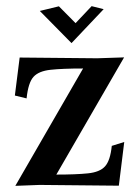

<svg xmlns="http://www.w3.org/2000/svg" viewBox="-20 -603 454 624"><path d="M366.2 0.5 108.9 -2Q96.7 -2 29.8 1L250 -380.4Q183.1 -380.4 144.5 -376.2Q106 -372.1 88.9 -353.3Q71.8 -334.5 66.4 -283.2L28.3 -292.5L43.9 -416L295.9 -413.6L383.3 -416.5L163.1 -35.6Q227.1 -35.6 265.6 -39.6Q304.2 -43.5 321.3 -62.3Q338.4 -81.1 343.3 -128.9L383.8 -141.6ZM212.4 -462.9 109.4 -567.4 171.4 -582.5 225.6 -527.8 277.8 -583 316.9 -573.2Z"/></svg>

Font: Quaaykop
Style: Medium
Weight: 500
Designer: Tup Wanders
Foundry: Free font, DO NOT SELL
Version: Version 1.00;July 31, 2023;FontCreator 11.5.0.2430 64-bit